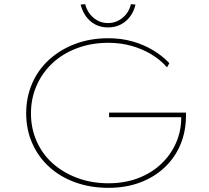

<svg xmlns="http://www.w3.org/2000/svg" viewBox="-20 -894 1008 924"><path d="M502 10Q415 10 342 -16.5Q269 -43 216.5 -91Q164 -139 135 -205Q106 -271 106 -348Q106 -426 134.5 -492Q163 -558 216 -606.5Q269 -655 341.5 -682.5Q414 -710 501 -710Q563 -710 616.5 -695Q670 -680 715.5 -653Q761 -626 795 -590L784 -570Q751 -607 707.5 -633Q664 -659 612 -673.5Q560 -688 501 -688Q421 -688 352 -662.5Q283 -637 233.5 -591Q184 -545 156.5 -483Q129 -421 129 -348Q129 -276 156.5 -214Q184 -152 234 -107.5Q284 -63 352.5 -37.5Q421 -12 502 -12Q580 -12 644.5 -36.5Q709 -61 755.5 -105Q802 -149 827 -206Q852 -263 852 -326L853 -338L861 -330H505V-352H875Q875 -347 875 -344.5Q875 -342 875 -340.5Q875 -339 875 -338Q875 -262 848.5 -198.5Q822 -135 772 -88Q722 -41 653.5 -15.5Q585 10 502 10ZM500 -762Q466 -762 439 -776Q412 -790 394 -815Q376 -840 368 -872L390 -874Q400 -834 430 -808.5Q460 -783 500 -783Q539 -783 570 -808.5Q601 -834 610 -874L632 -872Q625 -840 606.5 -815Q588 -790 561 -776Q534 -762 500 -762Z"/></svg>

Font: Lexend Mega Thin
Style: Regular
Weight: 250
Version: Version 1.007